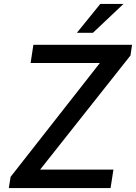

<svg xmlns="http://www.w3.org/2000/svg" viewBox="-20 -949 686 969"><path d="M24.5 0 33.5 -56.5 484 -631H134.5L148.5 -723H646.5L638.5 -669L182.5 -93H552.5L538 0ZM486 -929H603L449 -783.5H368Z"/></svg>

Font: Public Sans Medium
Style: Italic
Weight: 500
Italic angle: -8°
Designer: The Public Sans project authors (U.S. Web Design System). Libre Franklin designed by Pablo Impallari and Rodrigo Fuenzal
Version: Version 1.007; ttfautohint (v1.8.1) -l 8 -r 50 -G 200 -x 14 